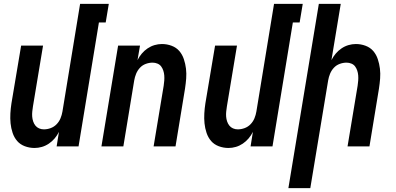

<svg xmlns="http://www.w3.org/2000/svg" viewBox="-20 -755 2040 990"><path d="M158 8Q132 8 108 -1Q84 -10 68.5 -28Q53 -46 45 -70Q37 -94 34.5 -119Q32 -144 33.5 -170Q35 -196 39 -222L89 -520H202L150 -207Q148 -194 146.5 -180.5Q145 -167 146 -154Q147 -141 151 -129Q155 -117 162.5 -107.5Q170 -98 181.5 -93Q193 -88 206 -88Q224 -88 241.5 -94.5Q259 -101 272 -114.5Q285 -128 292 -145Q299 -162 302 -180L393 -735H541L525 -639H490L385 0H272L284 -75Q275 -57 262 -41.5Q249 -26 232 -14.5Q215 -3 196 2.5Q177 8 158 8Z M503 0 589 -520H702L689 -445Q698 -463 711 -478.5Q724 -494 741 -505.5Q758 -517 777 -522.5Q796 -528 815 -528Q841 -528 865 -519Q889 -510 904.5 -492Q920 -474 928 -450Q936 -426 939 -401Q942 -376 940 -350Q938 -324 934 -298L885 0H772L824 -313Q826 -326 827 -339.5Q828 -353 827 -366Q826 -379 822 -391Q818 -403 811 -412.5Q804 -422 792 -427Q780 -432 767 -432Q749 -432 731.5 -425.5Q714 -419 701.5 -405.5Q689 -392 682 -375Q675 -358 672 -340L616 0Z M1158 8Q1132 8 1108 -1Q1084 -10 1068.5 -28Q1053 -46 1045 -70Q1037 -94 1034.5 -119Q1032 -144 1033.5 -170Q1035 -196 1039 -222L1089 -520H1202L1150 -207Q1148 -194 1146.5 -180.5Q1145 -167 1146 -154Q1147 -141 1151 -129Q1155 -117 1162.5 -107.5Q1170 -98 1181.5 -93Q1193 -88 1206 -88Q1224 -88 1241.5 -94.5Q1259 -101 1272 -114.5Q1285 -128 1292 -145Q1299 -162 1302 -180L1393 -735H1541L1525 -639H1490L1385 0H1272L1284 -75Q1275 -57 1262 -41.5Q1249 -26 1232 -14.5Q1215 -3 1196 2.5Q1177 8 1158 8Z M1467 215 1624 -735H1737L1689 -445Q1698 -463 1711 -478.5Q1724 -494 1741 -505.5Q1758 -517 1777 -522.5Q1796 -528 1815 -528Q1841 -528 1865 -519Q1889 -510 1904.5 -492Q1920 -474 1928 -450Q1936 -426 1939 -401Q1942 -376 1940 -350Q1938 -324 1934 -298L1885 0H1772L1824 -313Q1826 -326 1827 -339.5Q1828 -353 1827 -366Q1826 -379 1822 -391Q1818 -403 1811 -412.5Q1804 -422 1792 -427Q1780 -432 1767 -432Q1749 -432 1731.5 -425.5Q1714 -419 1701.5 -405.5Q1689 -392 1682 -375Q1675 -358 1672 -340L1580 215Z"/></svg>

Font: Iosevka
Style: Bold Italic
Weight: 700
Italic angle: -9°
Monospace: yes
Designer: Belleve Invis
Foundry: Belleve Invis
Version: Version 32.5.0; ttfautohint (v1.8.4)